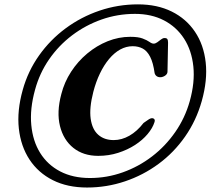

<svg xmlns="http://www.w3.org/2000/svg" viewBox="-20 -790 941 858"><path d="M369 48Q456.5 48 538.2 20.5Q620 -7 688.8 -57.8Q757.5 -108.5 807.2 -179.8Q857 -251 881.5 -338Q908 -432 899.2 -511Q890.5 -590 851.2 -648.2Q812 -706.5 747.2 -738.5Q682.5 -770.5 596.5 -770.5Q507.5 -770.5 425 -742.5Q342.5 -714.5 273.5 -663.5Q204.5 -612.5 154.8 -542.5Q105 -472.5 81.5 -388Q55.5 -295 64.2 -215.5Q73 -136 112 -76.8Q151 -17.5 216.2 15.2Q281.5 48 369 48ZM382 5.5Q305.5 5.5 249 -24Q192.5 -53.5 159.5 -106.5Q126.5 -159.5 119.8 -231.5Q113 -303.5 136.5 -388.5Q156.5 -462.5 199.2 -524.5Q242 -586.5 302 -632Q362 -677.5 433.8 -702.8Q505.5 -728 583 -728Q657 -728 713 -698.8Q769 -669.5 802.8 -617Q836.5 -564.5 844 -493.2Q851.5 -422 828 -338Q807 -263 763.2 -200Q719.5 -137 659.5 -91Q599.5 -45 528.5 -19.8Q457.5 5.5 382 5.5ZM670.5 -244.5Q662 -217.5 639.5 -190.8Q617 -164 583.5 -142.2Q550 -120.5 508 -107Q466 -93.5 419 -93.5Q352.5 -93.5 308 -129Q263.5 -164.5 248 -226.8Q232.5 -289 254 -369.5Q267.5 -423 297.8 -469.5Q328 -516 370 -551Q412 -586 461.2 -605.8Q510.5 -625.5 562 -625.5Q597.5 -625.5 617.2 -618Q637 -610.5 647.8 -602.8Q658.5 -595 666.5 -595Q674.5 -595 683 -601.2Q691.5 -607.5 699.8 -613.8Q708 -620 714.5 -620Q725 -620 728 -615.2Q731 -610.5 731 -599L728.5 -470.5Q728.5 -460.5 720.2 -453.8Q712 -447 700 -445Q689.5 -444 681.8 -448.5Q674 -453 671 -463Q664.5 -510 651 -536.2Q637.5 -562.5 617.8 -573Q598 -583.5 573 -583.5Q544 -583.5 517.2 -568.8Q490.5 -554 467.5 -526.5Q444.5 -499 426.5 -461.5Q408.5 -424 397 -379.5Q378.5 -307.5 385.2 -259.5Q392 -211.5 419 -187.8Q446 -164 488 -164Q524 -164 558.2 -183.5Q592.5 -203 621.5 -240.5Q632.5 -248 639.8 -253.2Q647 -258.5 652.5 -260.5Q658 -262.5 663.5 -261.5Q675 -257.5 670.5 -244.5Z"/></svg>

Font: Fraunces SemiBold
Style: Italic
Weight: 600
Italic angle: -16°
Version: Version 1.000;[b76b70a41]